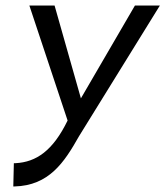

<svg xmlns="http://www.w3.org/2000/svg" viewBox="-20 -471 597 693"><path d="M86 -451 224 -36C171 73 111 114 36 118H30L28 202H32C157 199 212 115 265 21L557 -451H467L272 -116L177 -451Z"/></svg>

Font: Charger Sport
Style: SeBdNrwObl
Weight: 600
Designer: Jasper
Foundry: Cannot Into Space Fonts
Version: Version 1.1